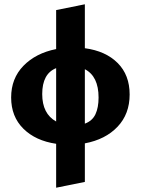

<svg xmlns="http://www.w3.org/2000/svg" viewBox="-20 -661 657 896"><path d="M376 8V188L242 215V10Q146 -4 89 -60.5Q32 -117 32 -206Q32 -295 89.5 -354Q147 -413 242 -432V-614L376 -641V-436Q473 -423 529 -367Q585 -311 585 -220Q585 -129 528.5 -69.5Q472 -10 376 8ZM242 -94V-343Q177 -317 177 -222Q177 -130 242 -94ZM440 -206Q440 -305 376 -338V-84Q411 -97 425.5 -128Q440 -159 440 -206Z"/></svg>

Font: Ysabeau Ultrabold
Style: Regular
Weight: 800
Designer: Christian Thalmann (Catharsis Fonts)
Version: Version 0.003